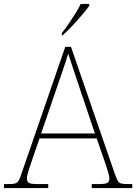

<svg xmlns="http://www.w3.org/2000/svg" viewBox="-24 -951 689 971"><path d="M-4 0V-20H18Q41 -20 52 -23Q63 -26 69.5 -36Q76 -46 83 -68L306 -714H335L558 -68Q566 -46 572 -36Q578 -26 589 -23Q600 -20 623 -20H645V0H440V-20H474Q512 -20 520.5 -27Q529 -34 529 -48Q529 -60 523 -80Q517 -100 510.5 -119Q504 -138 501 -147L465 -251H176L140 -147Q137 -138 130.5 -119Q124 -100 118 -80Q112 -60 112 -48Q112 -34 121 -27Q130 -20 167 -20H220V0ZM184 -276H456L379 -505Q370 -532 359 -564.5Q348 -597 338 -628Q328 -659 321 -680Q317 -665 306.5 -634Q296 -603 285 -570.5Q274 -538 266 -515ZM289 -784Q304 -803 322 -829Q340 -855 357 -882Q374 -909 384 -931H427V-921Q415 -904 390.5 -875Q366 -846 339 -817.5Q312 -789 291 -771H289Z"/></svg>

Font: Noto Serif Devanagari Thin
Style: Regular
Weight: 100
Designer: Universal Thirst, Indian Type Foundry and the Monotype Design Team
Foundry: Monotype Imaging Inc.
Version: Version 2.004; ttfautohint (v1.8.4.7-5d5b)